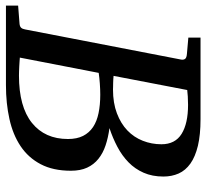

<svg xmlns="http://www.w3.org/2000/svg" viewBox="-60 -666 711 662"><g transform="rotate(90 296.0 -335.5)"><path d="M574.2 -543Q574.2 -504.4 561 -474.6Q547.9 -444.8 525.1 -422.6Q502.4 -400.4 471.9 -384.3Q441.4 -368.2 407.2 -356.9Q439.9 -352.5 466.8 -343.5Q493.7 -334.5 513.2 -318.8Q532.7 -303.2 543.5 -280Q554.2 -256.8 554.2 -224.1Q554.2 -162.6 531.7 -119.9Q509.3 -77.1 469.5 -50.5Q429.7 -23.9 375.7 -12Q321.8 0 258.8 0H-15.1V-42L47.9 -46.9Q57.1 -47.9 61.3 -52.5Q65.4 -57.1 66.9 -65.9L170.9 -604Q172.4 -612.3 168.5 -617.7Q164.6 -623 150.9 -624L95.2 -628.9V-670.9H376Q430.2 -670.9 468 -661.9Q505.9 -652.8 529.5 -636Q553.2 -619.1 563.7 -595.5Q574.2 -571.8 574.2 -543ZM444.8 -213.9Q444.8 -244.6 434.1 -265.9Q423.3 -287.1 403.6 -300.3Q383.8 -313.5 355.5 -319.3Q327.1 -325.2 292 -325.2Q273.4 -325.2 253.4 -323.7Q233.4 -322.3 216.8 -319.8L164.1 -47.9Q169.9 -47.4 178 -46.9Q186 -46.4 194.6 -45.9Q203.1 -45.4 211.4 -45.2Q219.7 -44.9 226.1 -44.9Q333.5 -44.9 389.2 -89.6Q444.8 -134.3 444.8 -213.9ZM462.9 -536.1Q462.9 -583.5 427 -605.7Q391.1 -627.9 327.1 -627.9Q311.5 -627.9 297.9 -627Q284.2 -626 275.9 -625L227.1 -371.1Q232.9 -370.6 239.3 -370.1L252.4 -369.6Q259.3 -369.6 264.9 -369.4Q270.5 -369.1 273.9 -369.1Q320.8 -369.1 356.2 -382.6Q391.6 -396 415.3 -418.7Q439 -441.4 450.9 -471.9Q462.9 -502.4 462.9 -536.1Z"/></g></svg>

Font: Charis SIL Phon
Style: Italic
Weight: 400
Italic angle: -11°
Foundry: SIL International
Version: Version 5.000